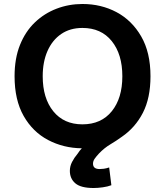

<svg xmlns="http://www.w3.org/2000/svg" viewBox="-20 -729 826 962"><path d="M449 213Q385 213 357.5 189.5Q330 166 330 127Q330 104 341 82.5Q352 61 369 41Q374 33 379.5 26Q385 19 390 14Q298 13 221 -27.5Q144 -68 98.5 -148Q53 -228 53 -347Q53 -436 80 -503.5Q107 -571 154.5 -616.5Q202 -662 263.5 -685.5Q325 -709 393 -709Q487 -709 564 -668Q641 -627 687.5 -546.5Q734 -466 734 -347Q734 -238 696 -164Q658 -90 591 -44Q562 -23 532.5 -5.5Q503 12 476 40Q463 54 454.5 66Q446 78 446 91Q446 118 479 118Q488 118 500 116.5Q512 115 527 110L538 199Q520 206 495 209.5Q470 213 449 213ZM393 -106Q487 -106 540 -171.5Q593 -237 593 -347Q593 -457 540 -523Q487 -589 393 -589Q331 -589 286.5 -558.5Q242 -528 218 -473.5Q194 -419 194 -347Q194 -237 247 -171.5Q300 -106 393 -106Z"/></svg>

Font: Ubuntu Sans
Style: Bold
Weight: 700
Designer: Dalton Maag Ltd
Foundry: Dalton Maag Ltd
Version: Version 1.006; ttfautohint (v1.8.4.7-5d5b)